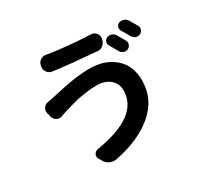

<svg xmlns="http://www.w3.org/2000/svg" viewBox="-172 -1017 1343 1286"><g transform="rotate(-30 500.0 -373.5)"><path d="M719.7 -638.7Q710.9 -653.3 716.3 -668.9Q721.7 -684.6 736.3 -691.4Q746.1 -695.3 755.9 -695.3Q763.7 -695.3 771.5 -692.4Q789.1 -686.5 798.8 -670.9Q815.4 -643.6 835 -608.4Q839.8 -599.6 839.8 -589.8Q839.8 -583 836.9 -576.2Q831.1 -559.6 815.4 -552.7Q805.7 -548.8 796.9 -548.8Q789.1 -548.8 781.2 -552.7Q763.7 -558.6 755.9 -575.2Q736.3 -610.4 719.7 -638.7ZM838.9 -684.6Q830.1 -698.2 835 -713.9Q839.8 -729.5 854.5 -736.3Q864.3 -740.2 874 -740.2Q881.8 -740.2 889.6 -737.3Q908.2 -732.4 918 -716.8Q935.5 -688.5 955.1 -654.3Q960 -644.5 960 -635.7Q960 -628.9 957 -622.1Q951.2 -605.5 935.5 -598.6Q926.8 -594.7 918 -594.7Q910.2 -594.7 901.4 -597.7Q884.8 -604.5 876 -620.1Q856.4 -656.2 838.9 -684.6ZM654.3 -330.1Q654.3 -380.9 616.2 -414.6Q578.1 -448.2 510.7 -448.2Q488.3 -448.2 465.8 -446.3Q443.4 -444.3 419.9 -440.4Q396.5 -436.5 380.4 -434.1Q364.3 -431.6 340.8 -425.3Q317.4 -418.9 308.6 -416.5Q299.8 -414.1 276.9 -407.2Q253.9 -400.4 252.9 -400.4Q236.3 -394.5 210.9 -385.7Q201.2 -381.8 192.4 -381.8Q180.7 -381.8 168.9 -387.7Q148.4 -398.4 142.6 -420.9L134.8 -451.2Q132.8 -458 132.8 -464.8Q132.8 -478.5 141.6 -492.2Q154.3 -510.7 176.8 -514.6Q204.1 -518.6 227.5 -524.4Q235.4 -525.4 266.6 -532.7Q297.9 -540 313.5 -543Q329.1 -545.9 360.8 -552.2Q392.6 -558.6 415.5 -561.5Q438.5 -564.5 468.8 -566.9Q499 -569.3 527.3 -569.3Q647.5 -569.3 721.2 -504.4Q794.9 -439.5 794.9 -325.2Q794.9 -181.6 682.6 -85.4Q570.3 10.7 379.9 47.9Q372.1 48.8 364.3 48.8Q347.7 48.8 331.1 41Q307.6 30.3 293.9 6.8L280.3 -16.6Q274.4 -25.4 274.4 -35.2Q274.4 -43.9 278.3 -52.7Q288.1 -70.3 307.6 -74.2Q654.3 -129.9 654.3 -330.1ZM302.7 -676.8Q279.3 -680.7 265.6 -700.2Q254.9 -714.8 254.9 -732.4Q254.9 -737.3 255.9 -743.2L256.8 -748Q260.7 -771.5 279.3 -785.2Q294.9 -795.9 312.5 -795.9Q317.4 -795.9 322.3 -794.9Q480.5 -769.5 653.3 -762.7Q676.8 -761.7 690.4 -744.1Q702.1 -730.5 702.1 -712.9Q702.1 -709 702.1 -704.1L700.2 -696.3Q696.3 -671.9 676.8 -656.2Q660.2 -642.6 638.7 -642.6Q635.7 -642.6 633.8 -643.6Q434.6 -659.2 302.7 -676.8Z"/></g></svg>

Font: Gen Jyuu Gothic Bold
Style: Bold
Weight: 700
Designer: [Source Han Sans]
Ryoko NISHIZUKA  (kana & ideographs); Paul D. Hunt (Latin, Greek & Cyrillic); Wenlong ZHANG  (bopomofo
Version: Version 1.002.20150607